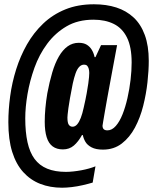

<svg xmlns="http://www.w3.org/2000/svg" viewBox="-20 -720 724 897"><path d="M270 157Q214 157 168 139Q122 121 88.5 84Q55 47 37 -10.5Q19 -68 19 -149Q19 -207 27.5 -270.5Q36 -334 55.5 -396Q75 -458 106 -512.5Q137 -567 181.5 -609.5Q226 -652 285 -676Q344 -700 419 -700Q477 -700 523.5 -685Q570 -670 604 -638.5Q638 -607 656.5 -556.5Q675 -506 675 -436Q675 -391 669 -336Q663 -281 649 -225.5Q635 -170 610.5 -124Q586 -78 549 -49.5Q512 -21 461 -21Q428 -21 408 -31.5Q388 -42 379 -57.5Q370 -73 367 -89H363Q346 -58 325 -40Q304 -22 274 -22Q245 -22 226 -36Q207 -50 198 -79Q189 -108 189 -151Q189 -181 192 -214.5Q195 -248 201 -284Q211 -337 224 -381Q237 -425 255 -456Q273 -487 296 -503.5Q319 -520 348 -520Q371 -520 385.5 -511Q400 -502 409 -487Q418 -472 422 -453H426L452 -509H527L505 -391Q499 -359 492.5 -323.5Q486 -288 480 -255.5Q474 -223 469.5 -196Q465 -169 462 -152Q459 -135 459 -133Q459 -122 464.5 -116.5Q470 -111 482 -111Q503 -111 521 -131.5Q539 -152 552.5 -186Q566 -220 575.5 -262Q585 -304 590 -347Q595 -390 595 -428Q595 -500 573.5 -544Q552 -588 512 -608Q472 -628 417 -628Q344 -628 291 -597Q238 -566 200.5 -515.5Q163 -465 141 -403.5Q119 -342 108.5 -280.5Q98 -219 98 -167Q98 -103 108.5 -55.5Q119 -8 141.5 22.5Q164 53 200.5 68Q237 83 288 83Q303 83 322 81Q341 79 360 75.5Q379 72 396.5 67Q414 62 426 57L413 133Q393 139 367 145Q341 151 315.5 154Q290 157 270 157ZM319 -128Q331 -128 340.5 -139Q350 -150 357.5 -169.5Q365 -189 371 -217Q380 -256 385 -284Q390 -312 392.5 -330Q395 -348 396 -360Q397 -372 397 -379Q397 -390 394.5 -399Q392 -408 387 -413Q382 -418 373 -418Q360 -418 350 -407.5Q340 -397 333 -377Q326 -357 320 -330Q312 -290 307 -261.5Q302 -233 299.5 -214.5Q297 -196 296 -185.5Q295 -175 295 -171Q295 -146 301.5 -137Q308 -128 319 -128Z"/></svg>

Font: Archivo ExtraCondensed ExtraBold
Style: Italic
Weight: 800
Width: 2
Italic angle: -10°
Designer: Hector Gatti
Foundry: Omnibus-Type
Version: Version 2.001